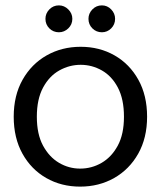

<svg xmlns="http://www.w3.org/2000/svg" viewBox="-20 -682 598 714"><path d="M278 12Q208 12 152 -20Q96 -52 63.5 -110.5Q31 -169 31 -248Q31 -327 64 -385.5Q97 -444 153.5 -476Q210 -508 280 -508Q350 -508 406 -476Q462 -444 494.5 -385.5Q527 -327 527 -248Q527 -169 494 -110.5Q461 -52 404.5 -20Q348 12 278 12ZM278 -55Q321 -55 358 -76.5Q395 -98 418 -140.5Q441 -183 441 -248Q441 -313 418.5 -356Q396 -399 359 -420Q322 -441 280 -441Q238 -441 200.5 -420Q163 -399 140 -356Q117 -313 117 -248Q117 -183 140 -140.5Q163 -98 199.5 -76.5Q236 -55 278 -55ZM199 -562Q178 -562 163.5 -576.5Q149 -591 149 -612Q149 -632 163.5 -647Q178 -662 199 -662Q219 -662 234 -647Q249 -632 249 -612Q249 -591 234 -576.5Q219 -562 199 -562ZM359 -562Q338 -562 323.5 -576.5Q309 -591 309 -612Q309 -632 323.5 -647Q338 -662 359 -662Q379 -662 393.5 -647Q408 -632 408 -612Q408 -591 393.5 -576.5Q379 -562 359 -562Z"/></svg>

Font: DM Sans 9pt 36pt
Style: Regular
Weight: 400
Version: Version 4.004;gftools[0.9.30]